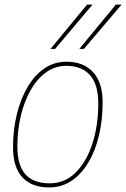

<svg xmlns="http://www.w3.org/2000/svg" viewBox="-20 -810 552 840"><path d="M195 10Q119 10 78 -34Q37 -78 37 -166Q37 -242 53.5 -309.5Q70 -377 100.5 -429Q131 -481 174 -510.5Q217 -540 271 -540Q345 -540 387 -494.5Q429 -449 429 -362Q429 -285 413 -217.5Q397 -150 366.5 -99Q336 -48 293 -19Q250 10 195 10ZM197 -8Q264 -8 311.5 -55.5Q359 -103 384.5 -182.5Q410 -262 410 -357Q410 -440 374 -481Q338 -522 270 -522Q221 -522 181.5 -493.5Q142 -465 114 -415.5Q86 -366 71 -303Q56 -240 56 -170Q56 -86 91.5 -47Q127 -8 197 -8ZM327 -596 487 -790H512L347 -596ZM201 -596 361 -790H385L221 -596Z"/></svg>

Font: Georama Thin
Style: Italic
Weight: 100
Italic angle: -9°
Designer: Jean-Baptiste Levee
Foundry: Production Type
Version: Version 1.000